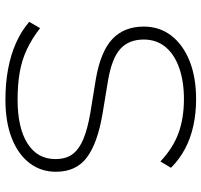

<svg xmlns="http://www.w3.org/2000/svg" viewBox="-38 -716 761 726"><g transform="rotate(90 343.0 -352.5)"><path d="M356 8Q295 8 241 -2Q187 -12 142 -32Q97 -52 62 -82L86 -123Q126 -92 166.5 -73Q207 -54 253.5 -46Q300 -38 356 -38Q463 -38 522 -75.5Q581 -113 581 -181Q581 -222 561.5 -247Q542 -272 503.5 -287.5Q465 -303 407 -313L278 -334Q174 -352 127 -396.5Q80 -441 80 -515Q80 -575 114.5 -619.5Q149 -664 210.5 -688.5Q272 -713 354 -713Q408 -713 455.5 -702.5Q503 -692 542.5 -671Q582 -650 614 -618L590 -578Q539 -626 482.5 -646.5Q426 -667 354 -667Q287 -667 236 -649Q185 -631 157 -597Q129 -563 129 -515Q129 -458 165 -426Q201 -394 284 -380L411 -359Q522 -340 575.5 -299.5Q629 -259 629 -183Q629 -126 596 -83Q563 -40 502 -16Q441 8 356 8Z"/></g></svg>

Font: Nunito Sans 10pt SemiExpanded ExtraLight
Style: Regular
Weight: 250
Width: 6
Designer: Vernon Adams
Foundry: Vernon Adams
Version: Version 3.101;gftools[0.9.27]